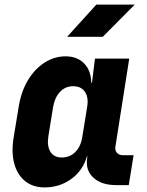

<svg xmlns="http://www.w3.org/2000/svg" viewBox="-20 -805 640 835"><path d="M174 10Q123 10 89 -17.5Q55 -45 42 -93.5Q29 -142 39 -205L62 -345Q73 -409 102 -457Q131 -505 173.5 -532.5Q216 -560 265 -560Q316 -560 346 -529Q376 -498 377 -445H380L393 -550H542L482 -168Q479 -151 488.5 -140.5Q498 -130 515 -130H561L540 0H485Q421 0 386 -32.5Q351 -65 359 -117L360 -125H358Q341 -64 290.5 -27Q240 10 174 10ZM249 -120Q284 -120 308 -144.5Q332 -169 338 -210L359 -340Q366 -381 349.5 -405.5Q333 -430 298 -430Q264 -430 241 -405.5Q218 -381 211 -340L190 -210Q184 -169 199.5 -144.5Q215 -120 249 -120ZM272 -645 399 -785H566L427 -645Z"/></svg>

Font: JetBrains Mono ExtraBold
Style: Italic
Weight: 800
Italic angle: -9°
Monospace: yes
Designer: Philipp Nurullin, Konstantin Bulenkov
Foundry: JetBrains
Version: Version 2.305; ttfautohint (v1.8.4.7-5d5b)